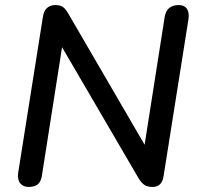

<svg xmlns="http://www.w3.org/2000/svg" viewBox="-20 -732 783 759"><path d="M93 7Q71 7 59.5 -8Q48 -23 52 -50L150 -668Q154 -691 167 -701.5Q180 -712 198 -712Q218 -712 228.5 -704.5Q239 -697 249 -680L569 -130H547L631 -665Q635 -689 649 -700.5Q663 -712 687 -712Q709 -712 719 -697Q729 -682 725 -656L627 -38Q624 -15 613 -4Q602 7 583 7Q563 7 551 -1Q539 -9 528 -27L208 -575H230L146 -40Q143 -16 130.5 -4.5Q118 7 93 7Z"/></svg>

Font: Nunito ExtraLight SemiBold
Style: Italic
Weight: 600
Italic angle: -9°
Version: Version 3.602